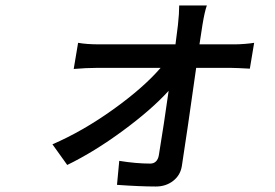

<svg xmlns="http://www.w3.org/2000/svg" viewBox="-20 -609 996 696"><path d="M223.7 -11 170.1 -85.9Q279.8 -133.2 389.9 -212Q500 -290.8 562.1 -362.9H328.1Q293.7 -362.9 247.2 -359L263.1 -453.8Q294 -448.2 340.2 -448.2H616.1Q623.6 -507.5 625 -518.1Q629.6 -559.7 629.6 -589.1H729.8Q721.6 -566.4 713.8 -518.1L703.1 -448.2H830.3Q845.9 -448.2 867.7 -449.9Q889.6 -451.7 901.3 -453.8L885.7 -360.1Q834.9 -362.9 818.9 -362.9H691.1Q658 -127.5 639.2 -7.1Q633.9 26.3 607.6 46.7Q581.3 67.1 545.1 67.1Q488.3 67.1 404.1 61.1L412.3 -25.9Q473.4 -16 524.5 -16Q537.3 -16 545.3 -23.8Q553.3 -31.6 555.8 -46.2Q574.6 -160.2 591.3 -279.8Q529.8 -212 426 -135.5Q322.1 -58.9 223.7 -11Z"/></svg>

Font: Karasuma Gothic
Style: Medium Italic
Weight: 500
Italic angle: 9.39998°
Designer: Rasmus Andersson / Ryoko Nishizuka
Foundry: Genbu
Version: Version 1.00